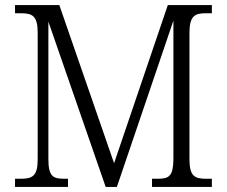

<svg xmlns="http://www.w3.org/2000/svg" viewBox="-20 -734 891 754"><path d="M39 0H247V-32H232C187 -32 170 -42 170 -111V-649L395 0H439L661 -653V-108C660 -42 644 -32 599 -32H577V0H812V-32H790C744 -32 724 -42 724 -110V-604C724 -672 745 -682 789 -682H812V-714H639L428 -93L213 -714H39V-682H62C107 -682 128 -672 128 -605V-108C128 -42 107 -32 61 -32H39Z"/></svg>

Font: Noto Serif Bengali SemiCondensed Light
Style: Regular
Weight: 300
Width: 4
Designer: Juan Bruce, Universal Thirst, Indian Type Foundry and the Monotype Design Team.
Foundry: Monotype Imaging Inc.
Version: Version 2.003